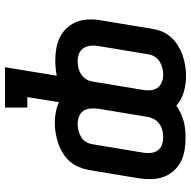

<svg xmlns="http://www.w3.org/2000/svg" viewBox="-18 -758 785 790"><g transform="rotate(-90 375.0 -362.5)"><path d="M459 10Q424 10 391.5 0.5Q359 -9 336 -30Q321 -19 304 -11.5Q287 -4 270.5 0.5Q254 5 236.5 6.5Q219 8 202 8Q176 8 150.5 3.5Q125 -1 103.5 -12.5Q82 -24 66 -42.5Q50 -61 42 -84Q34 -107 33.5 -133Q33 -159 37 -185L71 -390Q75 -411 83.5 -431.5Q92 -452 106.5 -468.5Q121 -485 140.5 -497Q160 -509 181 -516Q202 -523 223 -526.5Q244 -530 265 -530Q287 -530 308.5 -526Q330 -522 350 -513L371 -643H328V-735H494L459 -522Q474 -525 490 -526.5Q506 -528 522 -528Q548 -528 573 -523.5Q598 -519 620 -507.5Q642 -496 658 -477.5Q674 -459 682 -436Q690 -413 690.5 -387Q691 -361 686 -335L652 -130Q649 -109 640.5 -88.5Q632 -68 617 -51.5Q602 -35 582.5 -23Q563 -11 542.5 -4Q522 3 501 6.5Q480 10 459 10ZM204 -84Q218 -84 232 -87Q246 -90 258.5 -98Q271 -106 278.5 -118.5Q286 -131 289 -145L323 -350Q325 -366 324 -382.5Q323 -399 315 -411.5Q307 -424 292 -430Q277 -436 260 -436Q246 -436 232.5 -432.5Q219 -429 206.5 -421.5Q194 -414 186.5 -401.5Q179 -389 177 -375L143 -170Q140 -154 141 -138Q142 -122 150 -109Q158 -96 173 -90Q188 -84 204 -84ZM463 -84Q477 -84 491 -87.5Q505 -91 517 -98.5Q529 -106 537 -118.5Q545 -131 547 -145L581 -350Q584 -366 582.5 -382Q581 -398 573 -411Q565 -424 550.5 -430Q536 -436 520 -436Q506 -436 492 -433Q478 -430 465.5 -422Q453 -414 445 -401.5Q437 -389 435 -375L401 -170Q398 -154 399 -137.5Q400 -121 408.5 -108.5Q417 -96 432 -90Q447 -84 463 -84Z"/></g></svg>

Font: Iosevka Etoile SmBdObl
Style: Regular
Weight: 600
Italic angle: -9°
Designer: Belleve Invis
Foundry: Belleve Invis
Version: Version 15.5.2; ttfautohint (v1.8.4)